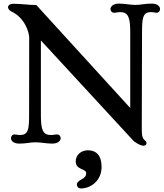

<svg xmlns="http://www.w3.org/2000/svg" viewBox="-20 -790 909 1066"><path d="M41 -22.9C41 -11.2 51.3 7.3 87.4 7.3C126 7.3 148.4 0 176.3 0C207 0 237.3 7.3 269.5 7.3C305.7 7.3 316.9 -11.2 316.9 -22.9C316.9 -32.2 310.1 -43.5 297.9 -43.5C283.2 -43.5 279.8 -40.5 261.7 -40.5C215.8 -40.5 207 -73.2 207 -153.8V-565.4L723.6 -5.4C753.4 15.6 767.6 19 776.9 19C784.2 19 793 14.2 793 7.3C793 2 793.5 -3.9 786.1 -9.3C772.5 -19.5 767.1 -33.2 767.1 -69.3L768.6 -608.4C768.6 -690.4 772.5 -722.7 818.4 -722.7C835 -722.7 838.4 -719.2 850.6 -719.2C861.8 -719.2 868.7 -730.5 868.7 -739.7C868.7 -751 858.4 -770 822.8 -770C782.2 -770 761.7 -762.7 733.4 -762.7C702.1 -762.7 672.4 -770 640.1 -770C605 -770 593.3 -751 593.3 -739.7C593.3 -730.5 600.6 -719.2 612.3 -719.2C627.4 -719.2 630.9 -722.7 647.9 -722.7C693.8 -722.7 703.1 -689.9 703.1 -608.4V-190.4L181.6 -762.2C132.3 -762.2 105.5 -769 53.2 -769C31.7 -769 24.4 -756.8 24.4 -750.5C24.4 -742.2 32.2 -731.4 42.5 -726.6C118.2 -691.9 142.1 -609.4 142.1 -580.6L141.6 -153.8C141.6 -73.2 137.7 -40.5 91.3 -40.5C75.2 -40.5 71.3 -43.5 60.1 -43.5C47.9 -43.5 41 -32.2 41 -22.9ZM400.4 105.5C400.4 155.8 458.5 143.6 458.5 172.4C458.5 186 451.7 196.3 430.2 207.5C415 215.8 406.7 225.1 406.7 234.4C406.7 245.6 414.6 256.3 429.2 256.3C481.4 256.3 543.9 215.8 543.9 136.7C543.9 73.7 515.1 44.4 468.3 44.4C429.2 44.4 400.4 71.8 400.4 105.5Z"/></svg>

Font: Stoke
Style: Regular
Weight: 400
Designer: Nicole Fally
Foundry: Nicole Fally
Version: Version 1.002